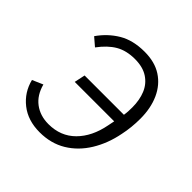

<svg xmlns="http://www.w3.org/2000/svg" viewBox="-146 -648 784 784"><g transform="rotate(45 246.5 -256.0)"><path d="M144 -235 154 -282H397L378 -263L381 -282Q383 -295 383.5 -306.5Q384 -318 384 -328Q384 -370 370.5 -403Q357 -436 327.5 -455.5Q298 -475 252 -475Q203 -475 168.5 -455Q134 -435 103 -393L68 -423Q100 -469 146 -496.5Q192 -524 259 -524Q318 -524 358 -498Q398 -472 419 -425.5Q440 -379 440 -318Q440 -293 437.5 -268.5Q435 -244 430 -221Q417 -154 384.5 -101Q352 -48 302.5 -18Q253 12 188 12Q120 12 74.5 -24Q29 -60 15 -117L61 -137Q74 -88 108 -62.5Q142 -37 190 -37Q260 -37 305.5 -82.5Q351 -128 366 -206L374 -246L388 -235Z"/></g></svg>

Font: IBM Plex Sans Light
Style: Italic
Weight: 300
Italic angle: -11.31°
Designer: Mike Abbink, Paul van der Laan, Pieter van Rosmalen
Foundry: Bold Monday
Version: Version 3.201